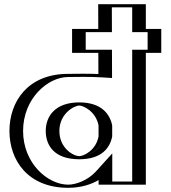

<svg xmlns="http://www.w3.org/2000/svg" viewBox="-20 -880 814 915"><path d="M650 0H475V-58C437 -16 375 15 305 15C155 15 50 -106 50 -256C50 -406 155 -528 305 -528C335.2 -528 405 -530.5 473.9 -526L473.6 -628H348.5V-742H473.3L473 -860H650V-742H723.5V-628H650ZM238 -256C238 -327 291 -377 358 -377C415.8 -377 463.6 -338.7 474.6 -281.6L474.7 -230.9C464.3 -174.3 418.4 -136 358 -136C286 -136 238 -186 238 -256ZM635 -15V-643H708.5V-727H635V-845H488L488.4 -727H363.5V-643H488.6L489 -510L472.9 -511C404.9 -515.5 335.7 -513 305 -513C164.2 -513 65 -399 65 -256C65 -113 164.1 0 305 0C370.6 0 428.7 -29.2 463.9 -68.1L490 -96.9V-15ZM489.7 -229.5 489.6 -283C477 -348 423.6 -392 358 -392C283.1 -392 223 -335.2 223 -256C223 -178.3 278 -121 358 -121C426.1 -121 477.8 -165.1 489.7 -229.5ZM635 -15H490V-96.9L463.9 -68.1C428.7 -29.2 370.6 0 305 0C164.1 0 65 -113 65 -256C65 -399 164.2 -513 305 -513C335.7 -513 404.9 -515.5 472.9 -511L489 -510L488.6 -643H363.5V-727H488.4L488 -845H635V-727H708.5V-643H635ZM358 -121C278 -121 223 -178.3 223 -256C223 -335.2 283.1 -392 358 -392C423.6 -392 477 -348 489.6 -283L489.7 -229.5C477.8 -165.1 426.1 -121 358 -121ZM305 -528C155 -528 50 -406 50 -256C50 -106 155 15 305 15C375 15 437 -16 475 -58V0H650V-628H723.5V-742H650V-860H473L473.3 -742H348.5V-628H473.6L473.9 -526C410 -530.2 333.9 -528 305 -528ZM474.7 -230.9 474.6 -281.6C463.6 -338.7 415.7 -377 358 -377C291 -377 238 -327 238 -256C238 -186.1 286.1 -136 358 -136C419.6 -136 464.7 -176.9 474.7 -230.9ZM610 -15H515V-148.9L437.1 -62.8C399.4 -21.2 342.5 0 305 0C207.6 0 90 -101.7 90 -256C90 -410.3 207.7 -513 305 -513C339.1 -513 404.3 -515.3 467.1 -511.2L514 -508.2L513.6 -643H388.5V-727H513.4L513 -845H610V-727H683.5V-643H610ZM514.7 -230.3 514.6 -282.1C504 -337.1 462.4 -392 358 -392C240.5 -392 198 -323.6 198 -256C198 -189.6 235.9 -121 358 -121C464.8 -121 504.7 -176 514.7 -230.3ZM675 0V-628H748.5V-742H675V-860H448L448.3 -742H323.5V-628H448.6L448.9 -527.4C384.7 -529.9 328.4 -528 305 -528C111.6 -528 25 -394.7 25 -256C25 -117.3 111.6 15 305 15C367.9 15 416.4 -2.3 450 -21.9V0ZM358 -136C328.4 -136 263 -174.7 263 -256C263 -338.6 333.6 -377 358 -377C376.8 -377 436.6 -349.5 449.6 -282.5L449.7 -230C437.4 -163.6 379.6 -136 358 -136Z"/></svg>

Font: Hussar Outliner
Style: Regular
Weight: 700
Foundry: Cannot Into Space Fonts
Version: Version 0.92